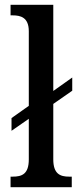

<svg xmlns="http://www.w3.org/2000/svg" viewBox="-20 -780 328 800"><path d="M24 0H279V-44H268C231 -44 202 -55 202 -116V-347L281 -402V-457L202 -401V-760H24V-716H33C65 -716 100 -708 100 -650V-339L28 -288V-235L100 -285V-116C100 -55 72 -44 33 -44H24Z"/></svg>

Font: Noto Serif Thai Condensed Medium
Style: Regular
Weight: 500
Width: 3
Designer: Monotype Design Team
Foundry: Monotype Imaging Inc.
Version: Version 2.002